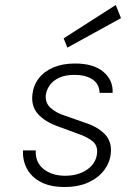

<svg xmlns="http://www.w3.org/2000/svg" viewBox="-20 -739 512 768"><path d="M238 9Q181 9 143.5 -10.8Q106 -30.5 88 -63.8Q70 -97 72 -137.5H123Q120.5 -90 154.2 -63Q188 -36 240.5 -36Q292 -36 327.8 -60.2Q363.5 -84.5 368 -124Q372 -156.5 350 -174.2Q328 -192 288 -205.5L213 -233Q159.5 -252 132 -282.8Q104.5 -313.5 109.5 -360.5Q113.5 -397.5 135 -425.5Q156.5 -453.5 193.5 -469.2Q230.5 -485 280 -485Q354 -485 393.5 -451.8Q433 -418.5 430.5 -367.5H378.5Q377 -403.5 349.8 -421.5Q322.5 -439.5 278.5 -439.5Q240.5 -439.5 216 -427.8Q191.5 -416 179 -398Q166.5 -380 163.5 -361Q159.5 -329 181.5 -308.2Q203.5 -287.5 243.5 -275L317.5 -249Q371 -232 399.8 -201.8Q428.5 -171.5 423 -124Q419.5 -89 396.8 -58.5Q374 -28 334 -9.5Q294 9 238 9ZM249.5 -548.5 234.5 -585.5 443 -719 464 -666.5Z"/></svg>

Font: Karla Light
Style: Italic
Weight: 300
Italic angle: -8°
Designer: Jonathan Pinhorn
Version: Version 2.004;gftools[0.9.33]